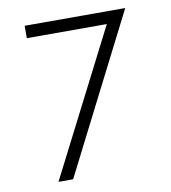

<svg xmlns="http://www.w3.org/2000/svg" viewBox="-73 -689 668 752"><g transform="rotate(-10 260.5 -312.5)"><path d="M99.3 0 393.1 -575.7H75V-625H474.3V-623.6L157.6 0Z"/></g></svg>

Font: Afacad Flux Light
Style: Regular
Weight: 300
Designer: Kristian Moeller
Foundry: Dicotype
Version: Version 1.100